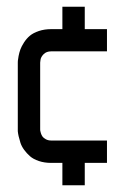

<svg xmlns="http://www.w3.org/2000/svg" viewBox="-20 -487 406 574"><path d="M299.8 0H233.4V66.9H166.5V0H133.3Q112.8 0 96.2 -5.6Q79.6 -11.2 69.6 -20Q59.6 -28.8 52 -39.3Q44.4 -49.8 41 -60.5Q37.6 -71.3 35.6 -80.1Q33.7 -88.9 33.2 -94.7V-100.1V-299.8Q33.2 -301.8 33.4 -305.4Q33.7 -309.1 35.6 -319.6Q37.6 -330.1 41 -339.4Q44.4 -348.6 52 -360.4Q59.6 -372.1 69.6 -380.4Q79.6 -388.7 96.2 -394.3Q112.8 -399.9 133.3 -399.9H166.5V-466.8H233.4V-399.9H299.8V-333.5H133.3Q118.7 -333.5 110.4 -325Q102.1 -316.4 101.1 -308.1L100.1 -299.8V-100.1Q100.1 -98.6 100.3 -96.4Q100.6 -94.2 102.3 -88.6Q104 -83 107.2 -78.6Q110.4 -74.2 117.2 -70.6Q124 -66.9 133.3 -66.9H299.8Z"/></svg>

Font: Malkor
Style: Regular
Weight: 400
Version: Version 1.3